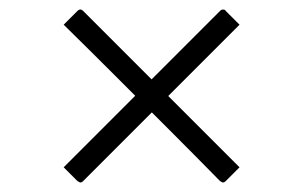

<svg xmlns="http://www.w3.org/2000/svg" viewBox="-20 -502 640 404"><path d="M149 -482Q152 -482 155 -479Q234 -400 320.5 -313.5Q407 -227 484 -150Q477 -143 470 -136Q463 -129 455 -121Q454 -120 452.5 -119Q451 -118 449 -118Q448 -118 446.5 -119Q445 -120 443 -121Q392 -173 335.5 -229.5Q279 -286 222.5 -342.5Q166 -399 114 -450Q121 -457 128 -464Q135 -471 143 -479Q145 -481 146.5 -481.5Q148 -482 149 -482ZM114 -150Q191 -227 277.5 -313.5Q364 -400 443 -479Q445 -481 446.5 -481.5Q448 -482 449 -482Q451 -482 452.5 -481.5Q454 -481 455 -479Q459 -475 463 -471Q467 -467 470.5 -463.5Q474 -460 477.5 -456.5Q481 -453 484 -450Q433 -399 376.5 -342.5Q320 -286 263.5 -229.5Q207 -173 155 -121Q154 -120 152.5 -119Q151 -118 149 -118Q148 -118 146.5 -119Q145 -120 143 -121Q139 -125 135.5 -128.5Q132 -132 128 -136Q124 -140 120.5 -143.5Q117 -147 114 -150Z"/></svg>

Font: Recursive Light
Style: Regular
Weight: 300
Version: Version 1.085